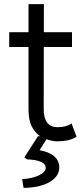

<svg xmlns="http://www.w3.org/2000/svg" viewBox="-20 -679 411 936"><path d="M25 -522H331V-450H25ZM160 -28Q136 -53 127.5 -80.5Q119 -108 119 -149V-659H194L193 -148Q193 -59 260 -59Q304 -59 329 -77L353 -13Q321 10 257 10Q235 10 205 -1Q175 -12 160 -28ZM88 194Q115 193 141.5 186Q168 179 185.5 166.5Q203 154 203 139Q203 123 187 114Q171 105 149.5 101.5Q128 98 112 98L99 88L165 -15H216L173 53Q221 62 245 83.5Q269 105 269 137Q269 163 253 182.5Q237 202 211.5 214Q186 226 155.5 231.5Q125 237 95 237Z"/></svg>

Font: Mach Light
Style: Regular
Weight: 300
Version: Version 1.002